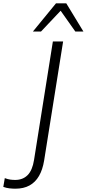

<svg xmlns="http://www.w3.org/2000/svg" viewBox="-88 -956 525 1162"><path d="M5 186Q-11 186 -30 184Q-49 182 -68 175L-59 122Q-41 129 -25.5 131Q-10 133 4 133Q50 133 79 104Q108 75 118 12L232 -705H294L179 16Q170 71 148 109Q126 147 90.5 166.5Q55 186 5 186ZM111 -765 251 -936H313L417 -765H368L279 -891L160 -765Z"/></svg>

Font: Mulish ExtraLight Light
Style: Italic
Weight: 300
Italic angle: -9°
Version: Version 3.603